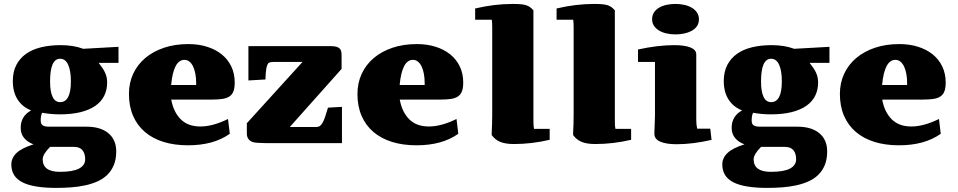

<svg xmlns="http://www.w3.org/2000/svg" viewBox="-20 -709 4746 951"><path d="M280.3 -485.4Q344.2 -485.4 392.1 -467.3L566.9 -477.1V-397.5H468.8Q479 -384.3 487.1 -372.6Q495.1 -360.8 500.2 -349.6Q505.4 -338.4 508.1 -326.4Q510.7 -314.5 510.7 -300.3Q510.7 -264.2 496.3 -234.9Q481.9 -205.6 452.6 -185.1Q423.3 -164.6 379.4 -153.6Q335.4 -142.6 276.9 -142.6Q254.9 -142.6 232.9 -144.5Q210.9 -146.5 189 -150.4Q181.6 -137.7 181.6 -111.3Q181.6 -94.7 191.7 -88.1Q201.7 -81.5 222.2 -81.5H409.2Q441.4 -81.5 468.3 -74Q495.1 -66.4 514.6 -51Q534.2 -35.6 544.9 -12.7Q555.7 10.3 555.7 41Q555.7 79.6 543.9 108.2Q532.2 136.7 511.7 156.7Q491.2 176.8 462.9 189.5Q434.6 202.1 401.6 209.2Q368.7 216.3 332.3 219Q295.9 221.7 258.8 221.7Q144.5 221.7 90.3 193.6Q36.1 165.5 36.1 106Q36.1 73.2 61.8 48.8Q87.4 24.4 146 5.9Q118.2 -3.9 100.3 -24.4Q82.5 -44.9 82.5 -75.7Q82.5 -134.3 134.3 -162.1Q91.3 -178.7 67.4 -215.8Q43.5 -252.9 43.5 -307.6Q43.5 -353.5 60.8 -387Q78.1 -420.4 109.1 -442.4Q140.1 -464.4 183.8 -474.9Q227.5 -485.4 280.3 -485.4ZM191.4 80.1Q191.4 142.1 276.9 142.1Q340.8 142.1 371.3 126Q401.9 109.9 401.9 80.1Q401.9 50.8 388.2 34.7Q374.5 18.6 346.7 18.6H228Q191.4 55.2 191.4 80.1ZM331.1 -305.7Q331.1 -358.9 317.6 -388.4Q304.2 -418 277.8 -418Q228 -418 228 -305.7Q228 -255.4 240.5 -229.2Q252.9 -203.1 277.8 -203.1Q331.1 -203.1 331.1 -305.7Z M951.7 -288.1V-296.9Q951.7 -321.8 947.8 -343Q943.8 -364.3 936.5 -379.6Q929.2 -395 918.2 -403.8Q907.2 -412.6 893.6 -412.6Q839.4 -412.6 827.6 -288.1ZM972.7 -82.5Q1033.7 -82.5 1109.4 -119.6L1118.2 -46.4Q1038.1 10.7 911.1 10.7Q843.8 10.7 789.8 -6.1Q735.8 -22.9 697.8 -55.4Q659.7 -87.9 639.2 -135.3Q618.7 -182.6 618.7 -243.7Q618.7 -297.9 639.6 -343.3Q660.6 -388.7 699.2 -421.4Q737.8 -454.1 792 -472.4Q846.2 -490.7 913.1 -490.7Q963.4 -490.7 1005.4 -477.5Q1047.4 -464.4 1077.9 -439.9Q1108.4 -415.5 1125.5 -380.1Q1142.6 -344.7 1142.6 -300.3Q1142.6 -273.9 1136.5 -257.3Q1130.4 -240.7 1116.7 -231.4Q1103 -222.2 1081.8 -219Q1060.5 -215.8 1029.8 -215.8H828.1Q839.4 -154.3 875 -118.4Q910.6 -82.5 972.7 -82.5Z M1296.4 0Q1247.6 -1 1235.4 -4.4Q1202.6 -13.7 1202.6 -48.3V-98.6L1478.5 -402.3H1334.5Q1329.6 -402.3 1320.8 -400.9Q1312 -399.4 1309.1 -396Q1301.8 -386.2 1298.6 -366.2Q1295.4 -346.2 1294.9 -315.4L1210.4 -310.5V-480.5H1617.7Q1636.7 -480.5 1647.5 -477.1Q1658.2 -473.6 1663.6 -467.5Q1668.9 -461.4 1670.4 -452.9Q1671.9 -444.3 1671.9 -434.1V-367.7L1415.5 -80.1H1548.3Q1557.6 -80.1 1564.7 -85.2Q1571.8 -90.3 1578.1 -101.6Q1584.5 -112.8 1590.6 -131.1Q1596.7 -149.4 1604.5 -175.8L1673.8 -179.7V0Z M2083.5 -288.1V-296.9Q2083.5 -321.8 2079.6 -343Q2075.7 -364.3 2068.4 -379.6Q2061 -395 2050 -403.8Q2039.1 -412.6 2025.4 -412.6Q1971.2 -412.6 1959.5 -288.1ZM2104.5 -82.5Q2165.5 -82.5 2241.2 -119.6L2250 -46.4Q2169.9 10.7 2043 10.7Q1975.6 10.7 1921.6 -6.1Q1867.7 -22.9 1829.6 -55.4Q1791.5 -87.9 1771 -135.3Q1750.5 -182.6 1750.5 -243.7Q1750.5 -297.9 1771.5 -343.3Q1792.5 -388.7 1831.1 -421.4Q1869.6 -454.1 1923.8 -472.4Q1978 -490.7 2044.9 -490.7Q2095.2 -490.7 2137.2 -477.5Q2179.2 -464.4 2209.7 -439.9Q2240.2 -415.5 2257.3 -380.1Q2274.4 -344.7 2274.4 -300.3Q2274.4 -273.9 2268.3 -257.3Q2262.2 -240.7 2248.5 -231.4Q2234.9 -222.2 2213.6 -219Q2192.4 -215.8 2161.6 -215.8H1960Q1971.2 -154.3 2006.8 -118.4Q2042.5 -82.5 2104.5 -82.5Z M2333.5 -667Q2428.2 -689.5 2519.5 -689.5Q2541.5 -689.5 2556.9 -688.2Q2572.3 -687 2583.7 -683.8Q2595.2 -680.7 2604.2 -674.3Q2613.3 -668 2622.1 -657.7V-110.8Q2622.1 -81.1 2625 -70.8H2702.6V-16.6Q2613.8 4.4 2525.4 4.4Q2483.9 4.4 2458 -6.1Q2432.1 -16.6 2415.5 -40V-52.7Q2416.5 -72.3 2417.2 -93.5Q2418 -114.7 2418 -138.2V-573.7Q2418 -585 2417.5 -594.5Q2417 -604 2416 -611.3H2333.5Z M2736.8 -667Q2831.5 -689.5 2922.9 -689.5Q2944.8 -689.5 2960.2 -688.2Q2975.6 -687 2987.1 -683.8Q2998.5 -680.7 3007.6 -674.3Q3016.6 -668 3025.4 -657.7V-110.8Q3025.4 -81.1 3028.3 -70.8H3106V-16.6Q3017.1 4.4 2928.7 4.4Q2887.2 4.4 2861.3 -6.1Q2835.4 -16.6 2818.8 -40V-52.7Q2819.8 -72.3 2820.6 -93.5Q2821.3 -114.7 2821.3 -138.2V-573.7Q2821.3 -585 2820.8 -594.5Q2820.3 -604 2819.3 -611.3H2736.8Z M3210 -613.3Q3210 -633.3 3219.5 -647.7Q3229 -662.1 3245.1 -671.4Q3261.2 -680.7 3282 -685.1Q3302.7 -689.5 3325.7 -689.5Q3349.6 -689.5 3370.8 -684.6Q3392.1 -679.7 3408 -669.9Q3423.8 -660.2 3432.9 -646Q3441.9 -631.8 3441.9 -613.3Q3441.9 -592.8 3431.6 -578.6Q3421.4 -564.5 3404.8 -555.7Q3388.2 -546.9 3367.4 -542.7Q3346.7 -538.6 3325.7 -538.6Q3302.2 -538.6 3281 -543.5Q3259.8 -548.3 3244.1 -557.9Q3228.5 -567.4 3219.2 -581.3Q3210 -595.2 3210 -613.3ZM3140.1 -463.9Q3238.8 -485.4 3319.3 -485.4Q3371.1 -485.4 3399.9 -473.9Q3428.7 -462.4 3428.7 -439V-116.7Q3428.7 -89.8 3433.1 -71.8H3498L3504.4 -16.1Q3410.2 5.4 3331.5 5.4Q3279.8 5.4 3250.5 -7.3Q3221.2 -20 3221.2 -46.4Q3221.2 -53.2 3221.7 -65.7Q3222.2 -78.1 3222.7 -91.8Q3223.1 -105.5 3223.6 -118.2Q3224.1 -130.9 3224.1 -138.7V-402.3H3140.1Z M3801.8 -485.4Q3865.7 -485.4 3913.6 -467.3L4088.4 -477.1V-397.5H3990.2Q4000.5 -384.3 4008.5 -372.6Q4016.6 -360.8 4021.7 -349.6Q4026.9 -338.4 4029.5 -326.4Q4032.2 -314.5 4032.2 -300.3Q4032.2 -264.2 4017.8 -234.9Q4003.4 -205.6 3974.1 -185.1Q3944.8 -164.6 3900.9 -153.6Q3856.9 -142.6 3798.3 -142.6Q3776.4 -142.6 3754.4 -144.5Q3732.4 -146.5 3710.4 -150.4Q3703.1 -137.7 3703.1 -111.3Q3703.1 -94.7 3713.1 -88.1Q3723.1 -81.5 3743.7 -81.5H3930.7Q3962.9 -81.5 3989.7 -74Q4016.6 -66.4 4036.1 -51Q4055.7 -35.6 4066.4 -12.7Q4077.1 10.3 4077.1 41Q4077.1 79.6 4065.4 108.2Q4053.7 136.7 4033.2 156.7Q4012.7 176.8 3984.4 189.5Q3956.1 202.1 3923.1 209.2Q3890.1 216.3 3853.8 219Q3817.4 221.7 3780.3 221.7Q3666 221.7 3611.8 193.6Q3557.6 165.5 3557.6 106Q3557.6 73.2 3583.3 48.8Q3608.9 24.4 3667.5 5.9Q3639.6 -3.9 3621.8 -24.4Q3604 -44.9 3604 -75.7Q3604 -134.3 3655.8 -162.1Q3612.8 -178.7 3588.9 -215.8Q3564.9 -252.9 3564.9 -307.6Q3564.9 -353.5 3582.3 -387Q3599.6 -420.4 3630.6 -442.4Q3661.6 -464.4 3705.3 -474.9Q3749 -485.4 3801.8 -485.4ZM3712.9 80.1Q3712.9 142.1 3798.3 142.1Q3862.3 142.1 3892.8 126Q3923.3 109.9 3923.3 80.1Q3923.3 50.8 3909.7 34.7Q3896 18.6 3868.2 18.6H3749.5Q3712.9 55.2 3712.9 80.1ZM3852.5 -305.7Q3852.5 -358.9 3839.1 -388.4Q3825.7 -418 3799.3 -418Q3749.5 -418 3749.5 -305.7Q3749.5 -255.4 3762 -229.2Q3774.4 -203.1 3799.3 -203.1Q3852.5 -203.1 3852.5 -305.7Z M4473.1 -288.1V-296.9Q4473.1 -321.8 4469.2 -343Q4465.3 -364.3 4458 -379.6Q4450.7 -395 4439.7 -403.8Q4428.7 -412.6 4415 -412.6Q4360.8 -412.6 4349.1 -288.1ZM4494.1 -82.5Q4555.2 -82.5 4630.9 -119.6L4639.6 -46.4Q4559.6 10.7 4432.6 10.7Q4365.2 10.7 4311.3 -6.1Q4257.3 -22.9 4219.2 -55.4Q4181.2 -87.9 4160.6 -135.3Q4140.1 -182.6 4140.1 -243.7Q4140.1 -297.9 4161.1 -343.3Q4182.1 -388.7 4220.7 -421.4Q4259.3 -454.1 4313.5 -472.4Q4367.7 -490.7 4434.6 -490.7Q4484.9 -490.7 4526.9 -477.5Q4568.8 -464.4 4599.4 -439.9Q4629.9 -415.5 4647 -380.1Q4664.1 -344.7 4664.1 -300.3Q4664.1 -273.9 4658 -257.3Q4651.9 -240.7 4638.2 -231.4Q4624.5 -222.2 4603.3 -219Q4582 -215.8 4551.3 -215.8H4349.6Q4360.8 -154.3 4396.5 -118.4Q4432.1 -82.5 4494.1 -82.5Z"/></svg>

Font: Tienne Black
Style: Regular
Weight: 900
Designer: vernon adams
Foundry: vernon adams
Version: Version 001.001